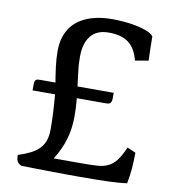

<svg xmlns="http://www.w3.org/2000/svg" viewBox="-81 -786 757 859"><g transform="rotate(10 297.5 -357.0)"><path d="M173.8 -183.1Q173.8 -219.7 171.9 -258.8Q169.9 -297.9 166 -340.8H64V-365.2Q64 -375.5 65.4 -381.1Q66.9 -386.7 70.6 -389.4Q74.2 -392.1 79.8 -392.6Q85.4 -393.1 93.8 -393.1H158.7Q152.8 -428.2 148.2 -464.1Q143.6 -500 143.6 -533.7Q143.6 -571.3 153.3 -599.6Q163.1 -627.9 179.4 -648.4Q195.8 -668.9 217.5 -682.1Q239.3 -695.3 263.4 -703.1Q287.6 -710.9 312.5 -713.9Q337.4 -716.8 360.4 -716.8Q382.3 -716.8 410.9 -714.6Q439.5 -712.4 467 -707Q494.6 -701.7 517.3 -693.1Q540 -684.6 549.8 -671.4Q550.3 -645 550.5 -617.4Q550.8 -589.8 552.2 -562L492.2 -551.8Q484.9 -578.6 473.6 -598.1Q462.4 -617.7 446 -630.1Q429.7 -642.6 407.2 -648.7Q384.8 -654.8 355.5 -654.8Q300.8 -654.8 273.7 -620.8Q246.6 -586.9 246.6 -526.4Q246.6 -511.7 247.3 -496.3Q248 -481 250 -466.3L258.8 -393.1H423.3V-369.1Q423.3 -358.4 421.1 -352.8Q418.9 -347.2 415 -344.5Q411.1 -341.8 405.3 -341.3Q399.4 -340.8 391.6 -340.8H265.1Q267.1 -317.4 268.1 -297.4Q269 -277.3 269 -258.3Q269 -203.6 254.9 -155Q240.7 -106.4 210 -57.6H342.8Q380.4 -57.6 407.5 -59.3Q434.6 -61 455.6 -70.8Q476.6 -80.6 493.2 -101.8Q509.8 -123 526.9 -162.6L565.4 -146Q565.4 -106.4 562.3 -71.8Q559.1 -37.1 552.7 -4.9Q522 -0.5 470 1.5Q418 3.4 341.3 3.4Q307.6 3.4 269.5 3.2Q231.4 2.9 194.8 2.4Q158.2 2 126.2 1.2Q94.2 0.5 73.2 0Q57.6 -6.8 53.2 -17.3Q48.8 -27.8 48.8 -44.9Q81.5 -55.2 105.2 -67.4Q128.9 -79.6 144.3 -95.7Q159.7 -111.8 166.7 -133.1Q173.8 -154.3 173.8 -183.1Z"/></g></svg>

Font: Tienne
Style: Regular
Weight: 400
Designer: vernon adams
Foundry: vernon adams
Version: Version 1.001